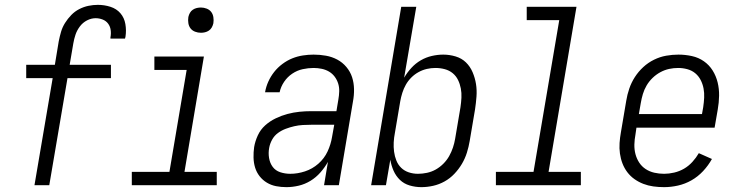

<svg xmlns="http://www.w3.org/2000/svg" viewBox="-20 -763 3040 791"><path d="M122 0 197 -441H88V-496H206L222 -593Q226 -613 231.5 -632Q237 -651 248 -668.5Q259 -686 273.5 -701Q288 -716 306.5 -725.5Q325 -735 344.5 -739Q364 -743 383 -743Q410 -743 435 -735Q460 -727 476 -708.5Q492 -690 496.5 -664Q501 -638 497 -612Q496 -610 496 -608Q496 -606 495 -604H435Q435 -605 435 -606Q435 -607 435 -609Q438 -624 436 -639Q434 -654 425.5 -665.5Q417 -677 403 -682.5Q389 -688 374 -688Q356 -688 338.5 -679Q321 -670 309 -654Q297 -638 291 -620Q285 -602 282 -584L267 -496H437V-441H258L183 0Z M523 0V-55H678L749 -475H616V-530H820L740 -55H873V0ZM808 -628Q795 -628 783.5 -632.5Q772 -637 765 -646Q758 -655 756 -667.5Q754 -680 756 -693Q758 -702 762.5 -710Q767 -718 774.5 -723Q782 -728 790.5 -730Q799 -732 808 -732Q820 -732 831.5 -727.5Q843 -723 850 -714Q857 -705 859 -692.5Q861 -680 859 -667Q857 -658 852.5 -650Q848 -642 840.5 -637Q833 -632 824.5 -630Q816 -628 808 -628Z M1160 8Q1160 8 1160 8Q1160 8 1160 8Q1138 8 1117.5 4Q1097 0 1079.5 -10.5Q1062 -21 1049.5 -37Q1037 -53 1031 -72.5Q1025 -92 1024.5 -114Q1024 -136 1027 -157Q1031 -181 1042 -205Q1053 -229 1072.5 -246.5Q1092 -264 1116 -275.5Q1140 -287 1164.5 -293.5Q1189 -300 1213.5 -302.5Q1238 -305 1262 -305H1366L1374 -353Q1377 -370 1377.5 -387Q1378 -404 1373 -419.5Q1368 -435 1358.5 -447.5Q1349 -460 1335.5 -468Q1322 -476 1305.5 -479.5Q1289 -483 1272 -483Q1250 -483 1227 -478Q1204 -473 1184 -459.5Q1164 -446 1150.5 -426Q1137 -406 1132 -383H1072Q1076 -406 1085.5 -427Q1095 -448 1109.5 -466.5Q1124 -485 1143.5 -499.5Q1163 -514 1184 -522.5Q1205 -531 1227.5 -534.5Q1250 -538 1272 -538Q1298 -538 1323 -533.5Q1348 -529 1369.5 -517.5Q1391 -506 1407 -487Q1423 -468 1430.5 -445Q1438 -422 1438.5 -396Q1439 -370 1434 -344L1376 0H1315L1331 -96Q1318 -73 1300 -52.5Q1282 -32 1259 -18Q1236 -4 1210.5 2Q1185 8 1160 8ZM1176 -47Q1206 -47 1236.5 -57Q1267 -67 1291.5 -88.5Q1316 -110 1329.5 -139Q1343 -168 1348 -199L1357 -249H1262Q1245 -249 1227.5 -248Q1210 -247 1192.5 -243Q1175 -239 1157.5 -232.5Q1140 -226 1125 -215Q1110 -204 1101 -187.5Q1092 -171 1089 -154Q1085 -133 1088.5 -112Q1092 -91 1103.5 -75.5Q1115 -60 1134.5 -53.5Q1154 -47 1176 -47Z M1716 8Q1691 8 1667.5 1Q1644 -6 1627.5 -22Q1611 -38 1601.5 -59.5Q1592 -81 1588 -105L1570 0H1509L1633 -735H1695L1645 -443Q1658 -465 1675 -483.5Q1692 -502 1713.5 -514.5Q1735 -527 1759 -532.5Q1783 -538 1806 -538Q1806 -538 1806 -538Q1806 -538 1806 -538Q1832 -538 1857 -530.5Q1882 -523 1899.5 -506Q1917 -489 1927 -465.5Q1937 -442 1941 -417Q1945 -392 1943 -365Q1941 -338 1937 -312L1915 -182Q1911 -158 1903.5 -134Q1896 -110 1883 -88Q1870 -66 1852 -47Q1834 -28 1811.5 -15.5Q1789 -3 1764.5 2.5Q1740 8 1716 8ZM1702 -47Q1720 -47 1739 -51Q1758 -55 1775 -64.5Q1792 -74 1806.5 -88.5Q1821 -103 1830.5 -120Q1840 -137 1846 -155Q1852 -173 1855 -191L1877 -321Q1880 -341 1881 -360.5Q1882 -380 1878.5 -398.5Q1875 -417 1867 -433.5Q1859 -450 1845 -461.5Q1831 -473 1812.5 -478Q1794 -483 1774 -483Q1756 -483 1738.5 -479Q1721 -475 1704.5 -466Q1688 -457 1674.5 -443.5Q1661 -430 1652 -414Q1643 -398 1637.5 -380.5Q1632 -363 1629 -346L1607 -216Q1603 -196 1602 -176.5Q1601 -157 1603.5 -138Q1606 -119 1613 -101.5Q1620 -84 1633 -71.5Q1646 -59 1664 -53Q1682 -47 1702 -47Z M2023 0V-55H2178L2284 -680H2150V-735H2355L2240 -55H2373V0Z M2716 8Q2693 8 2671.5 5Q2650 2 2630.5 -5.5Q2611 -13 2594 -25Q2577 -37 2564.5 -53.5Q2552 -70 2544.5 -89.5Q2537 -109 2534 -130.5Q2531 -152 2532.5 -174Q2534 -196 2538 -218L2560 -348Q2564 -373 2572.5 -398Q2581 -423 2595.5 -445.5Q2610 -468 2630 -486.5Q2650 -505 2674.5 -517Q2699 -529 2724.5 -533.5Q2750 -538 2775 -538Q2803 -538 2830.5 -532Q2858 -526 2880 -510.5Q2902 -495 2916 -472.5Q2930 -450 2936.5 -423.5Q2943 -397 2942.5 -368.5Q2942 -340 2937 -312L2924 -237H2602L2598 -209Q2594 -188 2593.5 -167.5Q2593 -147 2598 -128Q2603 -109 2613.5 -93Q2624 -77 2640 -66.5Q2656 -56 2675.5 -51.5Q2695 -47 2716 -47Q2736 -47 2757.5 -52Q2779 -57 2798 -68Q2817 -79 2832.5 -96Q2848 -113 2859 -132L2913 -108Q2898 -81 2876.5 -58Q2855 -35 2828.5 -20Q2802 -5 2773 1.5Q2744 8 2716 8ZM2612 -293H2872L2877 -321Q2880 -341 2881 -360.5Q2882 -380 2878.5 -398.5Q2875 -417 2866.5 -433.5Q2858 -450 2844 -461.5Q2830 -473 2811.5 -478Q2793 -483 2774 -483Q2755 -483 2736.5 -479Q2718 -475 2700.5 -465.5Q2683 -456 2668.5 -442Q2654 -428 2644 -411Q2634 -394 2628.5 -375.5Q2623 -357 2620 -339Z"/></svg>

Font: iosevka_custom_sans_ss08 Light
Style: Italic
Weight: 300
Italic angle: -10°
Designer: Belleve Invis
Foundry: Belleve Invis
Version: Version 10.3.0; ttfautohint (v1.8.3)